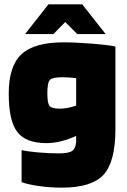

<svg xmlns="http://www.w3.org/2000/svg" viewBox="-20 -698 582 880"><path d="M264 162Q210 162 160 155Q110 148 79 137V-10Q104 -4 153.5 0.5Q203 5 251 5Q295 5 311 -6.5Q327 -18 329 -48V-75Q294 -59 259.5 -50.5Q225 -42 193 -42Q98 -42 59 -93.5Q20 -145 20 -269Q20 -395 78.5 -449.5Q137 -504 271 -504Q326 -504 400.5 -498Q475 -492 509 -485V-106Q509 43 455 102.5Q401 162 264 162ZM267 -344Q221 -344 209 -332Q197 -320 197 -270Q197 -224 207.5 -212Q218 -200 255 -200Q271 -200 290 -203.5Q309 -207 329 -214V-340Q310 -342 295.5 -343Q281 -344 267 -344ZM464 -542H334L279 -597L225 -542H95L202 -678H357Z"/></svg>

Font: Blinker ExtraBold
Style: Regular
Weight: 800
Designer: Juergen Huber
Foundry: supertype
Version: Version 1.017;hotconv 1.0.117;makeotfexe 2.5.65602